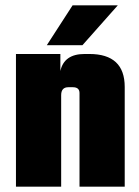

<svg xmlns="http://www.w3.org/2000/svg" viewBox="-20 -702 524 722"><path d="M298 -499H316Q449 -499 449 -375V0H279V-352Q279 -374 254 -374H237Q210 -374 210 -344V0H40V-499H207V-435Q221 -499 298 -499ZM423 -682 290 -532H156L253 -682Z"/></svg>

Font: Teko
Style: Bold
Weight: 700
Designer: Manushi Parikh, Jonny Pinhorn
Foundry: Indian Type Foundry
Version: Version 1.106;PS 1.0;hotconv 1.0.78;makeotf.lib2.5.61930; tt